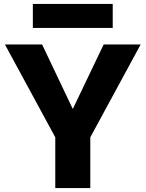

<svg xmlns="http://www.w3.org/2000/svg" viewBox="-20 -956 741 976"><path d="M261 0V-258L5 -730H194L349 -404H351L507 -730H695L439 -258V0ZM147 -814V-936H553V-814Z"/></svg>

Font: M PLUS 1 ExtraBold
Style: Regular
Weight: 800
Designer: Coji Morishita
Foundry: UNDERFOREST DESIGN
Version: Version 1.001